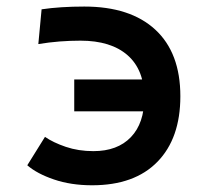

<svg xmlns="http://www.w3.org/2000/svg" viewBox="-20 -547 626 577"><path d="M256.8 9.8Q193.4 9.8 142.3 -7.6Q91.3 -24.9 62 -50.3L115.2 -135.7Q139.6 -118.7 177.7 -105.7Q215.8 -92.8 260.7 -92.8Q333 -92.8 373.3 -134.8Q413.6 -176.8 413.6 -252.9Q413.6 -336.9 363.5 -380.9Q313.5 -424.8 221.7 -424.8Q190.9 -424.8 159.4 -422.4Q127.9 -419.9 95.2 -414.6L105 -519Q161.1 -527.3 233.4 -527.3Q371.6 -527.3 446.8 -457.8Q522 -388.2 522 -257.8Q522 -131.3 453.1 -60.8Q384.3 9.8 256.8 9.8ZM203.1 -212.4V-308.1H463.9V-212.4Z"/></svg>

Font: Cascadia Mono Medium
Style: Regular
Weight: 500
Monospace: yes
Designer: Aaron Bell
Foundry: Saja Typeworks
Version: Version 2407.024